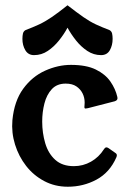

<svg xmlns="http://www.w3.org/2000/svg" viewBox="-20 -697 492 728"><path d="M237 11Q188 11 147.5 -10.5Q107 -32 79 -68Q51 -104 37 -149Q23 -194 27 -241Q34 -314 68 -360.5Q102 -407 151 -429Q200 -451 249 -451Q307 -451 343 -433.5Q379 -416 398.5 -388Q418 -360 425 -329Q428 -317 415 -313L314 -287Q310 -286 305 -285.5Q300 -285 300 -291Q300 -295 300.5 -298.5Q301 -302 301 -308Q301 -327 293 -343Q285 -359 269.5 -369.5Q254 -380 229 -380Q196 -380 176.5 -359Q157 -338 148.5 -305Q140 -272 140 -236Q140 -193 151.5 -154Q163 -115 189.5 -91Q216 -67 260 -67Q295 -67 325 -84Q355 -101 374 -131Q381 -143 392 -135L419 -116Q426 -111 421 -100Q396 -43 346 -16Q296 11 237 11ZM236 -592Q222.9 -567.5 203.9 -543.8Q185 -520 161.3 -504Q137.7 -488 109 -488Q87 -488 76 -506.6Q65 -525.2 65 -549.5Q65 -561 67 -569.8Q69 -578.6 77 -583Q106 -594 128.5 -604.5Q151 -615 176 -632Q201 -649 236 -677Q272 -649 296.5 -632Q321 -615 343.5 -604.5Q366 -594 395 -583Q403 -578.6 405 -570Q407 -561.2 407 -549.6Q407 -525 396.4 -506.5Q385.8 -488 363.2 -488Q335 -488 310.9 -504Q286.9 -520 267.9 -544Q249 -568 236 -592Z"/></svg>

Font: Young Serif Light
Style: Regular
Weight: 300
Designer: Bastien Sozeau
Foundry: NBR — Bastien Sozeau
Version: Version 5.001